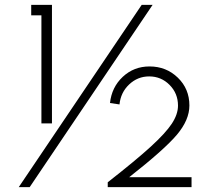

<svg xmlns="http://www.w3.org/2000/svg" viewBox="-20 -770 854 790"><path d="M768.1 0H423.3V-20Q540 -111.3 600.8 -167Q661.6 -222.7 687 -261.2Q712.4 -299.8 712.4 -335.4Q712.4 -385.7 677.7 -420.7Q643.1 -455.6 593.8 -455.6Q546.4 -455.6 511.5 -422.6Q476.6 -389.6 471.7 -340.3L432.6 -346.2Q439.5 -411.1 485.1 -453.9Q530.8 -496.6 595.2 -496.6Q664.1 -496.6 711.7 -450.4Q759.3 -404.3 759.3 -335.9Q759.3 -276.9 708.3 -216.1Q657.2 -155.3 511.7 -41H768.1ZM102.1 0H57.1L563 -750H607.9ZM108.4 -750H193.8V-262.2H150.4V-707H108.4Z"/></svg>

Font: Spartan MB
Style: Regular
Weight: 400
Designer: Matt Bailey, Mirko Velimirovic
Foundry: Matt Bailey
Version: Version 1.005